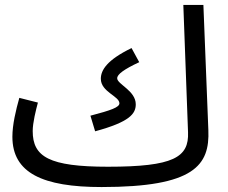

<svg xmlns="http://www.w3.org/2000/svg" viewBox="-20 -734 922 775"><path d="M390 21C765 21 827 -67 821 -209L801 -714H720L739 -200C743 -99 681 -61 416 -61C178 -61 112 -101 112 -205C112 -239 125 -290 133 -320L58 -339C44 -289 30 -231 30 -182C30 -36 152 21 390 21ZM364 -204C504 -242 528 -275 528 -313C528 -368 453 -394 453 -418C453 -434 480 -454 542 -483L511 -540C412 -492 387 -451 387 -416C387 -363 462 -346 462 -317C462 -301 429 -289 345 -267Z"/></svg>

Font: Noto Sans Arabic UI
Style: Regular
Weight: 400
Designer: Monotype Design Team, Nadine Chahine and Nizar Qandah
Foundry: Monotype Imaging Inc.
Version: Version 2.010